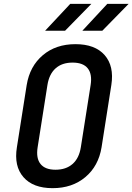

<svg xmlns="http://www.w3.org/2000/svg" viewBox="-20 -970 690 1000"><path d="M254 10Q152 10 102 -47.5Q52 -105 68 -203L119 -527Q135 -625 203 -682.5Q271 -740 373 -740Q475 -740 525 -683Q575 -626 560 -528L509 -203Q493 -105 424.5 -47.5Q356 10 254 10ZM269 -86Q324 -86 358 -116Q392 -146 401 -203L452 -527Q461 -584 437 -614Q413 -644 358 -644Q303 -644 269.5 -614Q236 -584 227 -527L176 -203Q167 -146 191 -116Q215 -86 269 -86ZM409 -810 539 -950H650L513 -810ZM215 -810 346 -950H456L319 -810Z"/></svg>

Font: NKDuy Mono SemiBold
Style: Italic
Weight: 600
Italic angle: -9°
Monospace: yes
Designer: NKDuy
Foundry: NKDuy
Version: Version 2.251; ttfautohint (v1.8.4.7-5d5b)